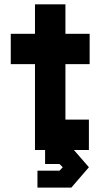

<svg xmlns="http://www.w3.org/2000/svg" viewBox="-20 -697 496 892"><path d="M154 174.5V96H256.5L271.5 80L256.5 65H189.5V0H142.5V-399H30V-540H142.5V-677H284V-540H396.5V-399H284V-141.5H393V0H323.5L393 80L311.5 174.5Z"/></svg>

Font: Tourney Expanded Black
Style: Regular
Weight: 900
Width: 7
Designer: Tyler Finck
Foundry: Etcetera Type Co
Version: Version 1.010; ttfautohint (v1.8.3)